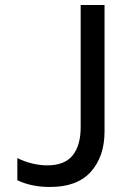

<svg xmlns="http://www.w3.org/2000/svg" viewBox="-20 -734 540 764"><path d="M179 10Q104 10 49 -17V-105Q77 -91 108 -83.5Q139 -76 168 -76Q237 -76 269 -115.5Q301 -155 301 -228V-714H396V-211Q396 -112 342 -51Q288 10 179 10Z"/></svg>

Font: Noto Sans Mono ExtraCondensed Medium
Style: Regular
Weight: 500
Width: 2
Designer: Monotype Design Team
Foundry: Monotype Imaging Inc.
Version: Version 2.014